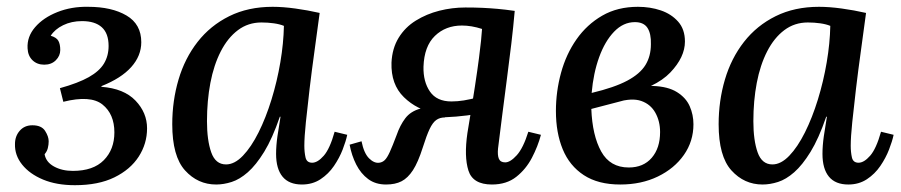

<svg xmlns="http://www.w3.org/2000/svg" viewBox="-20 -531 2646 564"><path d="M200 13Q146 13 106.5 -3.5Q67 -20 45 -47.5Q23 -75 24 -108Q24 -131 38 -147Q52 -163 75 -163Q102 -163 112.5 -146.5Q123 -130 123 -116Q123 -106 120.5 -96Q118 -86 111 -78Q115 -55 138.5 -42Q162 -29 194 -29Q254 -29 285 -60.5Q316 -92 316 -142Q316 -196 281 -224Q246 -252 166 -232L156 -272Q210 -287 241 -304.5Q272 -322 285.5 -344.5Q299 -367 299 -396Q299 -433 279 -451Q259 -469 221 -469Q190 -469 165.5 -457Q141 -445 129 -426Q146 -421 151.5 -411Q157 -401 157 -384Q157 -367 144 -354Q131 -341 110 -341Q89 -341 75.5 -354Q62 -367 61 -389Q59 -423 83 -451Q107 -479 148.5 -495.5Q190 -512 239 -511Q308 -511 351.5 -485.5Q395 -460 395 -407Q395 -367 365.5 -334Q336 -301 278 -278V-276Q344 -271 378 -235.5Q412 -200 412 -154Q412 -109 387.5 -71Q363 -33 316 -10Q269 13 200 13Z M781 -511Q811 -511 847.5 -506Q884 -501 919 -493Q912 -440 904 -382.5Q896 -325 889.5 -270.5Q883 -216 878.5 -172Q874 -128 874 -103Q874 -84 877.5 -68.5Q881 -53 897 -53Q913 -53 931 -73.5Q949 -94 963 -144L1000 -135Q996 -116 986.5 -91.5Q977 -67 961 -43.5Q945 -20 921.5 -4.5Q898 11 867 11Q829 11 810 -12Q791 -35 791 -79Q791 -103 795 -131Q799 -159 804 -188H802Q780 -124 756 -85Q732 -46 708 -25Q684 -4 660.5 3.5Q637 11 615 11Q561 11 523.5 -30.5Q486 -72 486 -166Q486 -235 504.5 -297.5Q523 -360 560.5 -408Q598 -456 653.5 -483.5Q709 -511 781 -511ZM748 -465Q709 -465 679 -442.5Q649 -420 628.5 -380Q608 -340 598 -287.5Q588 -235 588 -175Q588 -119 600.5 -83.5Q613 -48 644 -48Q669 -48 693.5 -73.5Q718 -99 739.5 -142Q761 -185 777.5 -238.5Q794 -292 803.5 -348Q813 -404 814 -455Q802 -460 784.5 -462.5Q767 -465 748 -465Z M1425 11Q1369 11 1356 -30Q1343 -71 1353 -140Q1367 -224 1375 -276.5Q1383 -329 1387 -360.5Q1391 -392 1393 -411Q1395 -430 1396 -446Q1365 -456 1337 -456Q1289 -456 1257.5 -425.5Q1226 -395 1224 -335Q1223 -291 1243 -262Q1263 -233 1306 -233Q1324 -233 1342.5 -236Q1361 -239 1388 -246L1386 -197Q1351 -191 1319.5 -188.5Q1288 -186 1258 -186L1259 -199Q1205 -208 1166.5 -245.5Q1128 -283 1130 -347Q1132 -389 1151 -420Q1170 -451 1201.5 -470.5Q1233 -490 1270.5 -499.5Q1308 -509 1347 -509Q1375 -509 1397 -508Q1419 -507 1441.5 -505Q1464 -503 1492 -499Q1488 -453 1482 -402.5Q1476 -352 1469 -299Q1462 -246 1455.5 -194.5Q1449 -143 1443 -95Q1441 -75 1445.5 -64.5Q1450 -54 1464 -54Q1479 -54 1498 -75Q1517 -96 1532 -144L1569 -135Q1560 -101 1542.5 -67.5Q1525 -34 1496.5 -11.5Q1468 11 1425 11ZM1114 11Q1083 11 1061.5 -5Q1040 -21 1026.5 -47.5Q1013 -74 1007 -106L1042 -116Q1049 -81 1064 -66Q1079 -51 1094 -53Q1103 -54 1110 -60.5Q1117 -67 1125 -84.5Q1133 -102 1145 -134Q1155 -163 1170.5 -183.5Q1186 -204 1215 -212Q1244 -220 1293 -212L1287 -186Q1272 -186 1261.5 -178.5Q1251 -171 1242 -152Q1233 -133 1222 -98Q1208 -54 1193 -31Q1178 -8 1159.5 1.5Q1141 11 1114 11Z M1802 11Q1737 11 1695 -16.5Q1653 -44 1633 -92.5Q1613 -141 1613 -205Q1613 -262 1628 -317Q1643 -372 1673.5 -415.5Q1704 -459 1749 -485Q1794 -511 1854 -511Q1890 -511 1921 -500.5Q1952 -490 1972 -467.5Q1992 -445 1992 -409Q1992 -363 1949 -318Q1906 -273 1807 -250L1809 -235L1717 -211Q1720 -133 1746 -86Q1772 -39 1827 -39Q1870 -39 1894.5 -67.5Q1919 -96 1919 -143Q1919 -175 1905 -200Q1891 -225 1863.5 -234.5Q1836 -244 1793 -231L1786 -259Q1853 -280 1897.5 -278.5Q1942 -277 1968.5 -260.5Q1995 -244 2006 -219Q2017 -194 2017 -166Q2017 -116 1989 -76Q1961 -36 1912.5 -12.5Q1864 11 1802 11ZM1718 -258Q1785 -274 1822.5 -294Q1860 -314 1876 -340Q1892 -366 1892 -401Q1893 -432 1882 -449Q1871 -466 1845 -466Q1811 -466 1784 -438Q1757 -410 1740 -363Q1723 -316 1718 -258Z M2386 -511Q2416 -511 2452.5 -506Q2489 -501 2524 -493Q2517 -440 2509 -382.5Q2501 -325 2494.5 -270.5Q2488 -216 2483.5 -172Q2479 -128 2479 -103Q2479 -84 2482.5 -68.5Q2486 -53 2502 -53Q2518 -53 2536 -73.5Q2554 -94 2568 -144L2605 -135Q2601 -116 2591.5 -91.5Q2582 -67 2566 -43.5Q2550 -20 2526.5 -4.5Q2503 11 2472 11Q2434 11 2415 -12Q2396 -35 2396 -79Q2396 -103 2400 -131Q2404 -159 2409 -188H2407Q2385 -124 2361 -85Q2337 -46 2313 -25Q2289 -4 2265.5 3.5Q2242 11 2220 11Q2166 11 2128.5 -30.5Q2091 -72 2091 -166Q2091 -235 2109.5 -297.5Q2128 -360 2165.5 -408Q2203 -456 2258.5 -483.5Q2314 -511 2386 -511ZM2353 -465Q2314 -465 2284 -442.5Q2254 -420 2233.5 -380Q2213 -340 2203 -287.5Q2193 -235 2193 -175Q2193 -119 2205.5 -83.5Q2218 -48 2249 -48Q2274 -48 2298.5 -73.5Q2323 -99 2344.5 -142Q2366 -185 2382.5 -238.5Q2399 -292 2408.5 -348Q2418 -404 2419 -455Q2407 -460 2389.5 -462.5Q2372 -465 2353 -465Z"/></svg>

Font: Lora Medium
Style: Italic
Weight: 500
Italic angle: -3°
Designer: Olga Karpushina, Alexei Vanyashin (Cyrillic)
Foundry: Cyreal
Version: Version 3.004